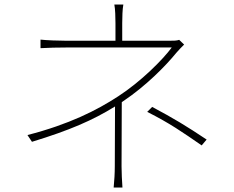

<svg xmlns="http://www.w3.org/2000/svg" viewBox="-20 -805 1040 853"><path d="M876 -159 898 -185C808 -245 752 -279 656 -330L634 -308C735 -257 789 -219 876 -159ZM798 -607 776 -628C766 -624 749 -624 733 -624H523V-702C523 -726 524 -765 528 -785H488C492 -765 493 -726 493 -702V-624H274C241 -624 186 -626 160 -629V-591C189 -593 241 -594 274 -594C322 -594 703 -594 743 -594C704 -541 607 -443 505 -377C410 -315 288 -253 102 -205L122 -175C289 -226 393 -271 491 -332L490 -66C490 -35 488 -3 485 28H524C522 -3 520 -35 520 -66L521 -351L528 -356C627 -422 716 -512 763 -570C774 -583 787 -596 798 -607Z"/></svg>

Font: Harano Aji Gothic KR ExtraLight
Style: Regular
Weight: 250
Foundry: Masamichi Hosoda
Version: HaranoAjiGothicKR-ExtraLight version 20220220;ttx 4.29.1